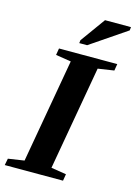

<svg xmlns="http://www.w3.org/2000/svg" viewBox="-138 -926 702 993"><g transform="rotate(15 213.0 -429.0)"><path d="M227 -49 308 -36 302 0H-10L-3 -36L83 -49L181 -606L99 -619L105 -655H417L411 -619L325 -606ZM199 -709 201 -725 297 -858H436L434 -840L241 -709Z"/></g></svg>

Font: Libra Serif Modern
Style: Bold Italic
Weight: 700
Italic angle: -12°
Designer: Stefan Peev, Context Ltd
Foundry: Stefan Peev, Context Ltd
Version: Version 1.000